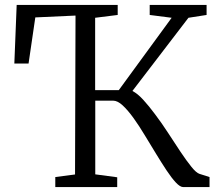

<svg xmlns="http://www.w3.org/2000/svg" viewBox="-20 -763 887 783"><path d="M205.5 0V-41L286 -51.5L288 -699.5L124 -692L96.5 -504H38.5L48 -743H460V-702L368 -690.5V-395.5H464.5L680 -690.5L590.5 -702V-743H822.5V-702L748.5 -690.5L520 -392Q541 -381.5 564.2 -356Q587.5 -330.5 612 -297.5Q639 -262 665.2 -221.5Q691.5 -181 716 -144.2Q740.5 -107.5 760.5 -82.8Q780.5 -58 793.5 -54L834.5 -41V0H727.5Q714.5 0 697 -18.8Q679.5 -37.5 659 -68.5Q638.5 -99.5 616 -136.5Q593.5 -173.5 571 -210.5Q548 -249 524.8 -281.2Q501.5 -313.5 480.5 -333Q459.5 -352.5 441.5 -352.5H368.5V-52L458 -40V0Z"/></svg>

Font: Merriweather 28pt Light
Style: Regular
Weight: 300
Version: Version 2.100